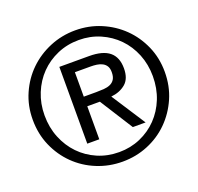

<svg xmlns="http://www.w3.org/2000/svg" viewBox="-129 -871 1059 1027"><g transform="rotate(-20 400.0 -357.5)"><path d="M393.6 -381.8Q416.5 -381.8 437 -383.3Q457.5 -384.8 473.6 -391.8Q489.7 -398.9 499 -413.6Q508.3 -428.2 508.3 -454.1Q508.3 -476.1 500 -489Q491.7 -502 478 -509Q464.4 -516.1 447 -518.6Q429.7 -521 412.6 -521H322.8V-381.8ZM423.3 -576.2Q501.5 -576.2 539.1 -545.2Q576.7 -514.2 576.7 -451.2Q576.7 -392.1 543.7 -364.5Q510.7 -336.9 461.4 -332L586.4 -139.2H513.7L394.5 -327.1H322.8V-139.2H254.4V-576.2ZM91.3 -358.9Q91.3 -290 115 -231.4Q138.7 -172.9 180.2 -129.9Q221.7 -86.9 278.1 -62.5Q334.5 -38.1 400.4 -38.1Q465.3 -38.1 521.5 -62.5Q577.6 -86.9 619.1 -129.9Q660.6 -172.9 684.1 -231.4Q707.5 -290 707.5 -358.9Q707.5 -425.8 684.1 -483.9Q660.6 -542 619.1 -584.5Q577.6 -627 521.5 -651.4Q465.3 -675.8 400.4 -675.8Q334.5 -675.8 278.1 -651.4Q221.7 -627 180.2 -584.5Q138.7 -542 115 -483.9Q91.3 -425.8 91.3 -358.9ZM23.9 -358.9Q23.9 -438 54 -506.1Q84 -574.2 135.3 -624Q186.5 -673.8 255.1 -702.4Q323.7 -731 400.4 -731Q477.5 -731 545.4 -702.4Q613.3 -673.8 664.3 -624Q715.3 -574.2 745.4 -506.1Q775.4 -438 775.4 -358.9Q775.4 -277.8 745.4 -209.5Q715.3 -141.1 664.3 -90.6Q613.3 -40 545.4 -12Q477.5 16.1 400.4 16.1Q323.7 16.1 255.1 -12Q186.5 -40 135 -90.6Q83.5 -141.1 53.7 -209.5Q23.9 -277.8 23.9 -358.9Z"/></g></svg>

Font: XB Khoramshahr
Style: Oblique
Weight: 400
Italic angle: 12°
Designer: Behnam
Foundry: Irmug
Version: Version 8.005 2009